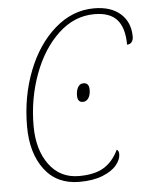

<svg xmlns="http://www.w3.org/2000/svg" viewBox="-53 -767 640 820"><g transform="rotate(-5 267.5 -356.5)"><path d="M52 -245Q52 -372 94.5 -481.5Q137 -591 212.5 -657Q288 -723 381 -723Q453 -723 494 -686.5Q535 -650 535 -588Q535 -574 528 -565Q521 -556 508 -556Q508 -627 477.5 -662.5Q447 -698 380 -698Q294 -698 225.5 -634Q157 -570 118.5 -465.5Q80 -361 80 -245Q80 -143 127 -79Q174 -15 255 -15Q322 -15 361.5 -39Q401 -63 425 -113Q434 -108 434 -93Q434 -70 414 -46Q394 -22 353.5 -6Q313 10 255 10Q158 10 105 -60.5Q52 -131 52 -245ZM276 -358Q276 -379 284 -393.5Q292 -408 308 -408Q332 -408 332 -378Q332 -356 323 -342.5Q314 -329 299 -329Q276 -329 276 -358Z"/></g></svg>

Font: Noto Serif NarrowThin
Style: Italic
Weight: 250
Width: 4
Italic angle: -12°
Designer: Monotype Design Team
Foundry: Monotype Imaging Inc.
Version: Version 1.001